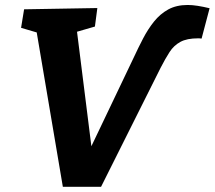

<svg xmlns="http://www.w3.org/2000/svg" viewBox="-20 -736 846 757"><path d="M227.8 0.6 121.8 -625.7 151.6 -600.2 63.1 -626.3 75 -699.3 363.8 -704.3 354.2 -631.3 256.4 -603 280.2 -638.6 344.4 -126.8H324.7L507.3 -509.2Q525 -547.5 544 -584Q563 -620.5 586.9 -650.6Q610.8 -680.7 643.1 -698.6Q675.4 -716.4 719.9 -716.4Q737.8 -716.4 759.4 -713Q781.1 -709.6 806.4 -703.5L774.8 -583.9Q765.1 -584.9 764.8 -584.9Q764.4 -584.9 761.4 -584.9Q716.8 -584.9 691.1 -570.8Q665.3 -556.8 648.6 -530.9Q631.9 -505 613.2 -468.6L378.4 0.6Z"/></svg>

Font: Bitter Thin
Style: Italic
Weight: 100
Italic angle: -9°
Designer: Sol Matas, and Bitter project Authors
Foundry: Sol Matas
Version: Version 2.002